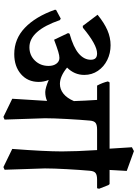

<svg xmlns="http://www.w3.org/2000/svg" viewBox="144 -914 823 1152"><g transform="rotate(90 556.0 -337.5)"><path d="M1109 -508H1057Q1030 -508 1018 -499Q1006 -490 1004 -464Q999 -408 994.5 -327.5Q990 -247 990 -195L998 47L982 54L873 1Q888 -196 888 -297Q888 -380 880 -508H756Q729 -508 717 -499Q705 -490 703 -464Q698 -408 693.5 -327.5Q689 -247 689 -195L697 47L681 54L572 1Q582 -147 585 -208Q562 -197 531 -197Q506 -198 459 -218Q471 -189 471 -158Q471 -92 424.5 -51.5Q378 -11 304 -11Q213 -11 146 -75Q79 -139 38 -255L39 -262L91 -290L100 -285Q163 -102 263 -102Q311 -102 343 -135Q375 -168 375 -217Q375 -246 361.5 -264Q348 -282 327 -282Q313 -282 289.5 -275Q266 -268 218 -250L178 -334L182 -343Q264 -366 301 -398Q338 -430 338 -470Q338 -489 329 -498.5Q320 -508 300 -508Q248 -508 146 -423L135 -422L68 -511Q117 -551 161 -570Q205 -589 251 -589Q299 -589 339.5 -569Q380 -549 404.5 -513Q429 -477 429 -431Q429 -372 385 -328Q437 -285 483 -285Q515 -285 541.5 -306Q568 -327 586 -369Q584 -432 579 -508H493Q475 -542 468 -573L474 -583H1084L1090 -576L1112 -520ZM886 -729 1005 -686 997 -544H874L863 -717Z"/></g></svg>

Font: Sahitya
Style: Bold
Weight: 700
Designer: Juan Pablo del Peral
Foundry: Juan Pablo del Peral (http://www.huertatipografica.com)
Version: Version 1.001;PS 001.000;hotconv 1.0.70;makeotf.lib2.5.58329